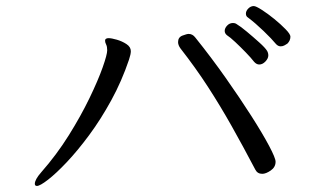

<svg xmlns="http://www.w3.org/2000/svg" viewBox="-20 -675 1040 634"><path d="M929 -531Q926 -529 920 -525.5Q914 -522 907 -522Q898 -522 891 -530Q878 -546 850.5 -572.5Q823 -599 799 -617Q792 -621 792 -630Q792 -639 800 -647Q808 -655 818 -655Q825 -655 844.5 -642.5Q864 -630 885.5 -612.5Q907 -595 923 -578.5Q939 -562 939 -554Q939 -541 929 -531ZM866 -492Q866 -482 856.5 -472Q847 -462 836 -462Q827 -462 819 -471Q809 -484 791.5 -502Q774 -520 757 -536Q740 -552 729 -559Q722 -565 722 -573Q722 -582 730 -590.5Q738 -599 749 -599Q757 -599 762 -595Q774 -588 795 -570.5Q816 -553 836 -535Q856 -517 862 -507Q866 -500 866 -492ZM890 -141Q890 -123 874 -112Q858 -101 846 -101Q830 -101 823 -115Q782 -193 744.5 -259.5Q707 -326 666.5 -388.5Q626 -451 576 -515Q568 -526 568 -536Q568 -552 582.5 -557.5Q597 -563 603 -563Q616 -563 625 -551Q678 -485 725.5 -417.5Q773 -350 810 -292Q847 -234 868.5 -193.5Q890 -153 890 -141ZM102 -61Q95 -61 95 -68Q95 -82 116 -106Q167 -164 207 -228Q247 -292 275.5 -351Q304 -410 319 -452.5Q334 -495 334 -509Q334 -521 330.5 -528Q327 -535 327 -540Q327 -543 328 -545Q331 -549 339 -549Q348 -549 365.5 -544Q383 -539 397.5 -529.5Q412 -520 412 -506Q412 -496 406 -478Q382 -407 347.5 -344Q313 -281 274.5 -229Q236 -177 200.5 -139.5Q165 -102 138.5 -81.5Q112 -61 102 -61Z"/></svg>

Font: Moon Stars Kai T HW
Style: Regular
Weight: 400
Designer: GuiWonder
Version: Version 1.101